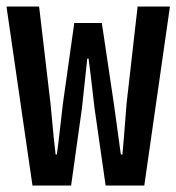

<svg xmlns="http://www.w3.org/2000/svg" viewBox="-22 -572 544 592"><path d="M78.1 0 -2 -551.8H98.6L133.8 -252Q145.5 -125 149.4 -95.7H153.3Q157.2 -123 163.1 -175.3Q168.9 -227.5 171.9 -252L207 -501H292L329.1 -252Q333 -226.6 339.8 -174.3Q346.7 -122.1 350.6 -95.7H355.5Q358.4 -124 368.2 -252L402.3 -551.8H502L422.9 0H303.7L269.5 -238.3Q254.9 -366.2 251 -391.6H247.1Q245.1 -374 239.7 -322.3Q234.4 -270.5 230.5 -237.3L197.3 0Z"/></svg>

Font: Gen Shin Gothic Monospace Medium
Style: Regular
Weight: 500
Designer: [Source Han Sans]
Ryoko NISHIZUKA  (kana & ideographs); Paul D. Hunt (Latin, Greek & Cyrillic); Wenlong ZHANG  (bopomofo
Version: Version 1.002.20150607